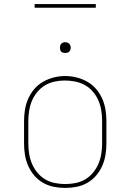

<svg xmlns="http://www.w3.org/2000/svg" viewBox="-20 -914 640 942"><path d="M300 8Q272 8 244 2.5Q216 -3 191.5 -17Q167 -31 148.5 -52.5Q130 -74 118.5 -100Q107 -126 102.5 -154Q98 -182 98 -210V-320Q98 -348 102.5 -376Q107 -404 118.5 -430Q130 -456 148.5 -477.5Q167 -499 191.5 -513Q216 -527 244 -534Q272 -541 300 -541Q328 -541 356 -534Q384 -527 408.5 -513Q433 -499 451.5 -477.5Q470 -456 481.5 -430Q493 -404 497.5 -376Q502 -348 502 -320V-210Q502 -182 497.5 -154Q493 -126 481.5 -100Q470 -74 451.5 -52.5Q433 -31 408.5 -17Q384 -3 356 2.5Q328 8 300 8ZM300 -11Q325 -11 350.5 -16Q376 -21 398 -34Q420 -47 436.5 -67Q453 -87 463 -110.5Q473 -134 477 -159.5Q481 -185 481 -210V-320Q481 -346 477 -371.5Q473 -397 463 -420.5Q453 -444 436 -464Q419 -484 396.5 -496.5Q374 -509 348.5 -514Q323 -519 298 -519Q272 -519 247 -513.5Q222 -508 200.5 -495Q179 -482 162.5 -462Q146 -442 136.5 -419Q127 -396 123 -370.5Q119 -345 119 -320V-210Q119 -185 123 -159.5Q127 -134 137 -110.5Q147 -87 163.5 -67Q180 -47 202 -34Q224 -21 249.5 -16Q275 -11 300 -11ZM300 -654Q295 -654 289.5 -655.5Q284 -657 280.5 -660.5Q277 -664 275.5 -669.5Q274 -675 274 -680Q274 -685 275.5 -690.5Q277 -696 280.5 -699.5Q284 -703 289.5 -705Q295 -707 300 -707Q305 -707 310.5 -705Q316 -703 319.5 -699.5Q323 -696 325 -690.5Q327 -685 327 -680Q327 -675 325 -669.5Q323 -664 319.5 -660.5Q316 -657 310.5 -655.5Q305 -654 300 -654ZM150 -876V-894H450V-876Z"/></svg>

Font: Iosevka Slab Thin Extended
Style: Regular
Weight: 100
Width: 7
Monospace: yes
Designer: Belleve Invis
Foundry: Belleve Invis
Version: Version 11.1.1; ttfautohint (v1.8.3)